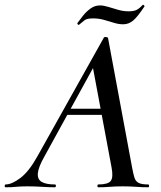

<svg xmlns="http://www.w3.org/2000/svg" viewBox="-58 -794 681 814"><path d="M-34 0Q-38 0 -38 -6Q-38 -12 -34 -12Q-8 -12 28.5 -39.5Q65 -67 101 -132L382 -634Q384 -638 391.5 -637Q399 -636 400 -633L502 -84Q507 -57 512 -41Q517 -25 530 -18.5Q543 -12 570 -12Q574 -12 574 -6Q574 0 570 0Q545 0 519 -2Q493 -4 462 -4Q432 -4 408 -2Q384 0 359 0Q355 0 355 -6Q355 -12 359 -12Q400 -12 411.5 -27Q423 -42 415 -84L333 -523L379 -583L130 -130Q105 -86 102.5 -60Q100 -34 118.5 -23Q137 -12 175 -12Q179 -12 179 -6Q179 0 174 0Q152 0 120 -2Q88 -4 58 -4Q29 -4 10.5 -2Q-8 0 -34 0ZM209 -307 224 -333H411L413 -307ZM277 -689Q276 -687 272.5 -690Q269 -693 270 -696Q280 -710 294 -727.5Q308 -745 326 -758Q344 -771 366 -771Q381 -771 400.5 -765Q420 -759 442.5 -752.5Q465 -746 487 -746Q510 -746 522 -752.5Q534 -759 547 -773Q549 -775 552.5 -771.5Q556 -768 554 -766Q524 -721 505.5 -706Q487 -691 464 -691Q445 -691 424.5 -697.5Q404 -704 382 -710Q360 -716 337 -716Q311 -716 301 -708.5Q291 -701 277 -689Z"/></svg>

Font: Cormorant Light SemiBold
Style: Italic
Weight: 600
Italic angle: -10°
Version: Version 4.000